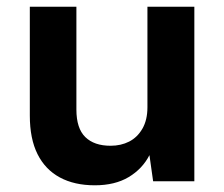

<svg xmlns="http://www.w3.org/2000/svg" viewBox="-20 -541 668 573"><path d="M263 12Q202 12 158.5 -11.5Q115 -35 92 -81Q69 -127 69 -196V-521H208V-214Q208 -158 234.5 -132Q261 -106 310 -106Q341 -106 365.5 -118.5Q390 -131 405 -157Q420 -183 420 -221V-521H560V0H437L426 -78Q405 -37 364 -12.5Q323 12 263 12Z"/></svg>

Font: DM Sans 10pt ExtraBold
Style: Regular
Weight: 800
Version: Version 4.004;gftools[0.9.30]